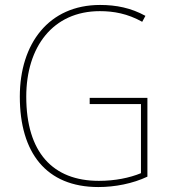

<svg xmlns="http://www.w3.org/2000/svg" viewBox="-20 -745 687 775"><path d="M342 -350V-325H549V-46C503 -27 444 -15 379 -15C193 -15 86 -130 86 -355C86 -555 193 -700 383 -700C439 -700 495 -690 554 -657L567 -681C509 -713 449 -725 384 -725C177 -725 60 -569 60 -355C60 -129 166 10 377 10C444 10 516 -4 575 -32V-350Z"/></svg>

Font: Noto Sans Malayalam SemiCondensed Thin
Style: Regular
Weight: 100
Width: 4
Designer: Jelle Bosma - Monotype Design Team
Foundry: Monotype Imaging Inc.
Version: Version 2.104